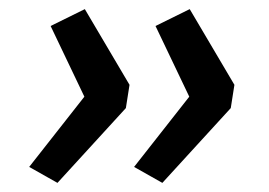

<svg xmlns="http://www.w3.org/2000/svg" viewBox="-20 -479 590 421"><path d="M106 -78 44 -113 165 -267 91 -422 166 -459 264 -293 256 -242ZM336 -78 274 -113 395 -267 321 -422 396 -459 494 -293 486 -242Z"/></svg>

Font: Nunito Sans 10pt Expanded Medium
Style: Italic
Weight: 500
Width: 7
Italic angle: -9°
Designer: Vernon Adams
Foundry: Vernon Adams
Version: Version 3.101;gftools[0.9.27]